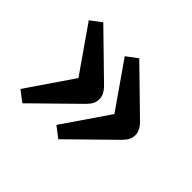

<svg xmlns="http://www.w3.org/2000/svg" viewBox="-106 -626 721 721"><g transform="rotate(45 255.0 -265.0)"><path d="M78 -50 35 -83 160 -266 34 -447 78 -480 248 -314Q272 -290 272 -266Q272 -253 267 -242Q262 -231 246 -215ZM269 -50 226 -83 351 -266 225 -447 269 -480 439 -314Q463 -290 463 -266Q463 -253 458 -242Q453 -231 437 -215Z"/></g></svg>

Font: Literata 12pt Medium
Style: Regular
Weight: 500
Designer: Latin by Veronika Burian and Jose Scaglione. Greek by Irene Vlachou. Cyrillic by Vera Evstafieva.
Foundry: TypeTogether
Version: Version 3.002